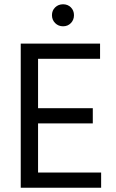

<svg xmlns="http://www.w3.org/2000/svg" viewBox="-20 -878 541 898"><path d="M311.5 -843.5Q326 -829 326 -807Q326 -785 311.5 -770Q297 -755 275 -755Q253 -755 238 -770Q223 -785 223 -807Q223 -829 238 -843.5Q253 -858 275 -858Q297 -858 311.5 -843.5ZM453 0H77V-674H448V-603H158V-372H414V-301H158V-71H453Z"/></svg>

Font: Hind Madurai
Style: Regular
Weight: 400
Designer: Jyotish Sonowal
Foundry: Indian Type Foundry
Version: Version 0.702;PS 1.0;hotconv 1.0.81;makeotf.lib2.5.63406